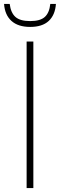

<svg xmlns="http://www.w3.org/2000/svg" viewBox="-46 -950 302 970"><path d="M88.5 0V-740H122.5V0ZM106.5 -814Q45.5 -814 12 -844.2Q-21.5 -874.5 -25.5 -930H3Q8.5 -885.5 32 -864.5Q55.5 -843.5 106.5 -843.5Q157.5 -843.5 180.5 -864.5Q203.5 -885.5 208 -930H236.5Q232.5 -874 200 -844Q167.5 -814 106.5 -814Z"/></svg>

Font: Encode Sans SemiCondensed SemiCondensed Thin
Style: Regular
Weight: 100
Width: 4
Designer: Multiple Designers
Foundry: Impallari Type
Version: Version 3.000; ttfautohint (v1.8.3) -l 8 -r 50 -G 200 -x 14 